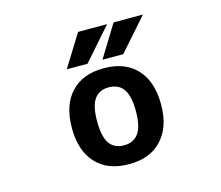

<svg xmlns="http://www.w3.org/2000/svg" viewBox="-108 -905 1216 1056"><g transform="rotate(-15 500.0 -376.5)"><path d="M689.5 -60.5Q624 11.7 502.9 11.7Q381.8 11.7 315.4 -60.1Q249 -131.8 249 -261.2Q249 -390.6 315.4 -462.4Q381.8 -534.2 502.9 -534.2Q624 -534.2 690.4 -462.4Q756.8 -390.6 756.8 -261.2Q756.8 -131.8 689.5 -60.5ZM418.9 -763.7H584L423.8 -581.1H305.7ZM621.1 -763.7H788.1L627 -581.1H508.8ZM585 -134.8Q613.3 -173.8 613.3 -260.7Q613.3 -347.7 585.4 -386.7Q557.6 -425.8 502.4 -425.8Q447.3 -425.8 419.9 -386.7Q392.6 -347.7 392.6 -260.7Q392.6 -173.8 419.9 -134.8Q447.3 -95.7 502.4 -95.7Q557.6 -95.7 585 -134.8Z"/></g></svg>

Font: GenEi Gothic M Regular
Style: Bold
Weight: 700
Designer: o_tamon (Modified); [Source Han Sans]
Ryoko NISHIZUKA  (kana & ideographs); Paul D. Hunt (Latin, Greek & Cyrillic); Wenl
Version: Version 1.1a;Original Version 1.004